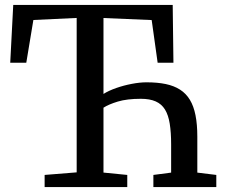

<svg xmlns="http://www.w3.org/2000/svg" viewBox="-20 -763 926 783"><path d="M162 0V-49.6L292.7 -60.1V-689.8L116.1 -681.5L87.2 -507.1H21.7L34 -743H684.3L687.3 -507.1H622.9L598.6 -681.2L402 -689.5V-379.9Q423 -393.2 453.8 -404Q484.6 -414.8 517.4 -421Q550.2 -427.3 577.5 -427.3Q621.8 -427.3 655.7 -420.3Q689.7 -413.2 714.3 -397.4Q738.8 -381.7 754.4 -355.9Q770 -330.2 777.3 -292.9Q784.7 -255.7 784.7 -205.9V-59.1L862.1 -49.6V0H605.5V-49.6L677.9 -59.1V-174Q677.9 -223.1 672.2 -258.6Q666.5 -294 652.8 -316.4Q639.1 -338.7 615 -349.4Q590.9 -360.1 554.4 -360.1Q497.8 -360.1 460.4 -348.8Q423 -337.4 402 -323.8V-59.2L499 -49.6V0Z"/></svg>

Font: Merriweather Light
Style: Regular
Weight: 300
Designer: Eben Sorkin
Foundry: Eben Sorkin
Version: Version 2.100